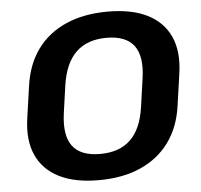

<svg xmlns="http://www.w3.org/2000/svg" viewBox="-52 -764 866 827"><g transform="rotate(-5 381.5 -350.0)"><path d="M342 10Q239 10 171.5 -24Q104 -58 74.5 -122.5Q45 -187 58 -280L78 -420Q91 -513 138 -577.5Q185 -642 262.5 -676Q340 -710 443 -710Q547 -710 614.5 -676Q682 -642 711.5 -577.5Q741 -513 728 -420L708 -280Q695 -187 647.5 -122.5Q600 -58 523 -24Q446 10 342 10ZM358 -102Q442 -102 490 -148.5Q538 -195 551 -290L568 -410Q582 -505 547 -551.5Q512 -598 428 -598Q345 -598 296.5 -551.5Q248 -505 234 -410L217 -290Q204 -195 239 -148.5Q274 -102 358 -102Z"/></g></svg>

Font: Pathway Extreme 8pt Thin 12pt
Style: Bold Italic
Weight: 700
Italic angle: -8°
Version: Version 1.001;gftools[0.9.26]